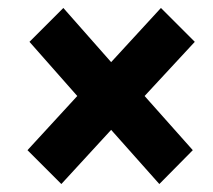

<svg xmlns="http://www.w3.org/2000/svg" viewBox="-20 -566 534 482"><path d="M134 -104 259 -240 380 -104 464 -189 343 -325 469 -461 384 -546 259 -410 139 -546 54 -461 174 -325 49 -189Z"/></svg>

Font: Fixel Text 20240404
Style: Bold Italic
Weight: 700
Width: 4
Italic angle: -10°
Designer: AlfaBravo + MacPaw
Foundry: Kyrylo Tkachov, Marchela Mozhyna, Serhii Makarenko, Maria Weinstein, Zakhar Kryvoshyya
Version: Version 1.211;Glyphs 3.2 (3225)